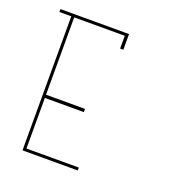

<svg xmlns="http://www.w3.org/2000/svg" viewBox="-93 -914 546 606"><g transform="rotate(20 179.5 -611.0)"><path d="M58.6 -571.3Q102.5 -571.3 189.5 -571.3Q189.5 -567.4 189.5 -560.5Q145.5 -560.5 58.6 -560.5Q58.6 -564.5 58.6 -571.3ZM58.6 -831.1Q55.7 -831.1 48.8 -831.1Q48.8 -805.7 48.8 -776.4Q48.8 -630.9 48.8 -380.9Q52.7 -380.9 58.6 -380.9Q58.6 -380.9 58.6 -380.9Q117.2 -380.9 234.4 -380.9Q234.4 -384.8 234.4 -390.6Q175.8 -390.6 58.6 -390.6Q58.6 -538.1 58.6 -831.1ZM234.4 -840.8Q234.4 -840.8 234.4 -840.8Q159.2 -840.8 8.8 -840.8Q8.8 -837.9 8.8 -831.1Q82 -831.1 228.5 -831.1Q228.5 -816.4 228.5 -788.1Q232.4 -788.1 239.3 -788.1Q239.3 -805.7 239.3 -840.8Q237.3 -840.8 234.4 -840.8Z"/></g></svg>

Font: Reach
Style: Line
Weight: 400
Designer: Billy Harris
Version: Reach Line